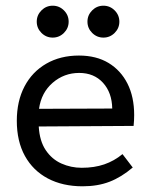

<svg xmlns="http://www.w3.org/2000/svg" viewBox="-20 -639 531 674"><path d="M446 -51Q406 -17 364.5 -1Q323 15 270 15Q200 15 148 -12.5Q96 -40 67.5 -91.5Q39 -143 39 -215Q39 -284 66 -335.5Q93 -387 142.5 -415.5Q192 -444 257 -444Q318 -444 361 -418Q404 -392 427.5 -345.5Q451 -299 451 -235Q451 -226 450.5 -216.5Q450 -207 449 -197L116 -195Q119 -144 140.5 -112Q162 -80 195.5 -65Q229 -50 267 -50Q311 -50 346 -62Q381 -74 410 -98ZM374 -258Q373 -314 341.5 -348.5Q310 -383 258 -383Q205 -383 165 -348.5Q125 -314 117 -257ZM343 -619Q366 -619 382.5 -602.5Q399 -586 399 -563Q399 -540 382.5 -523.5Q366 -507 343 -507Q320 -507 303.5 -523.5Q287 -540 287 -563Q287 -586 303.5 -602.5Q320 -619 343 -619ZM165 -619Q188 -619 204.5 -602.5Q221 -586 221 -563Q221 -540 204.5 -523.5Q188 -507 165 -507Q142 -507 125.5 -523.5Q109 -540 109 -563Q109 -586 125.5 -602.5Q142 -619 165 -619Z"/></svg>

Font: Podkova
Style: Regular
Weight: 400
Designer: Ilya Yudin
Foundry: Cyreal (www.cyreal.org)
Version: Version 2.103